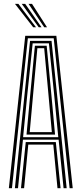

<svg xmlns="http://www.w3.org/2000/svg" viewBox="-20 -988 428 1008"><path d="M26.5 0 112.5 -800H275.8L361.8 0H345.5L262 -787H126.2L42.8 0ZM58.2 0 137.8 -773.5H250.5L330 0H313.8L287.8 -254.8H100.5L74.5 0ZM101.2 -267.8H286L263.8 -495.8L236.8 -760.5H151.5L123.8 -495.8ZM119.2 -281.2 139.2 -495.8 163.2 -747.8H225L249.2 -495.8L269 -281.2ZM136 -294.2H252.2L234 -495.8L212 -734.8H176.2L154.2 -495.8ZM90.2 0 115.2 -242.2H273L298 0H281.8L259.8 -229H128.5L106.5 0ZM154.2 -845 58.5 -967.8H76.5L169 -845ZM183.2 -845 94 -967.8H112.2L197.8 -845ZM212 -845 129.8 -967.8H148L226.8 -845Z"/></svg>

Font: Big Shoulders Inline Text
Style: Regular
Weight: 400
Designer: Patric King
Foundry: XO Type Co
Version: Version 1.000